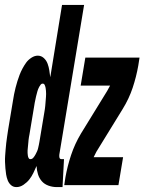

<svg xmlns="http://www.w3.org/2000/svg" viewBox="-48 -755 589 783"><path d="M19 8Q6 8 -3 0Q-12 -8 -16.5 -19.5Q-21 -31 -23 -43.5Q-25 -56 -26 -68.5Q-27 -81 -27.5 -94Q-28 -107 -27 -120Q-26 -133 -25 -146Q-24 -159 -22.5 -172Q-21 -185 -19 -198Q-17 -211 -15 -225L5 -345Q7 -358 9.5 -371Q12 -384 15.5 -397.5Q19 -411 23 -424Q27 -437 32 -450Q37 -463 44 -476Q51 -489 59 -500Q67 -511 80 -519.5Q93 -528 106 -528Q120 -528 130.5 -518.5Q141 -509 146 -495.5Q151 -482 153 -468.5Q155 -455 157 -440L205 -735H295L194 -125Q193 -118 194.5 -112Q196 -106 203 -106H213L207 8H184Q166 8 149.5 2Q133 -4 122.5 -16Q112 -28 107 -44Q102 -60 101 -78Q95 -64 88 -49.5Q81 -35 71.5 -23Q62 -11 48 -1.5Q34 8 19 8ZM76 -106Q83 -106 88 -112Q93 -118 96.5 -124.5Q100 -131 103 -137.5Q106 -144 107.5 -151Q109 -158 110.5 -164.5Q112 -171 113 -178L133 -298Q134 -304 135 -310.5Q136 -317 136.5 -323Q137 -329 137.5 -335Q138 -341 138.5 -347.5Q139 -354 139.5 -360Q140 -366 140 -372Q140 -378 139.5 -384.5Q139 -391 138 -396.5Q137 -402 134.5 -408Q132 -414 126 -414Q121 -414 118 -410Q115 -406 112 -401Q109 -396 107.5 -391.5Q106 -387 104.5 -382.5Q103 -378 102 -373Q101 -368 99.5 -363.5Q98 -359 97.5 -354.5Q97 -350 95.5 -345Q94 -340 93.5 -335.5Q93 -331 92 -326L72 -206Q71 -201 70 -195.5Q69 -190 68.5 -184.5Q68 -179 67.5 -173.5Q67 -168 66.5 -163Q66 -158 65.5 -152.5Q65 -147 64.5 -141.5Q64 -136 64.5 -131Q65 -126 65.5 -121Q66 -116 68.5 -111Q71 -106 76 -106ZM214 0 219 -33Q227 -78 242 -123Q257 -168 282 -210L389 -384Q392 -390 395 -395Q398 -400 401 -406H281L300 -520H521L516 -488Q508 -442 493 -397Q478 -352 452 -310L345 -136Q342 -130 339.5 -125Q337 -120 334 -114H454L435 0Z"/></svg>

Font: Iosevka Curly Heavy
Style: Italic
Weight: 900
Italic angle: -9°
Monospace: yes
Designer: Belleve Invis
Foundry: Belleve Invis
Version: Version 22.1.2; ttfautohint (v1.8.4)